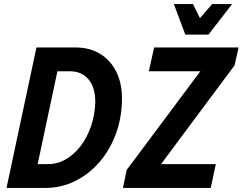

<svg xmlns="http://www.w3.org/2000/svg" viewBox="-20 -923 1192 943"><path d="M12 0 159 -690H349Q421 -690 472.5 -658Q524 -626 551.5 -570Q579 -514 579 -440Q579 -348 550 -268Q521 -188 469.5 -128Q418 -68 349.5 -34Q281 0 202 0ZM165 -117H217Q263 -117 304 -141Q345 -165 376.5 -206.5Q408 -248 427 -303Q446 -358 448 -421Q448 -494 414.5 -533.5Q381 -573 323 -573H262ZM584 0 602 -88 964 -573H711L737 -690H1152L1132 -602L771 -117H1040L1015 0ZM834 -903H928L962 -834L1022 -903H1120L1004 -753H890Z"/></svg>

Font: Radio Canada Condensed SemiBold
Style: Italic
Weight: 600
Width: 3
Italic angle: -12°
Designer: Charles Daoud, Etienne Aubert Bonn, Alexandre Saumier Demers, Jacques Le Bailly
Foundry: Radio-Canada
Version: Version 2.104; ttfautohint (v1.8.4.7-5d5b);gftools[0.9.28.de